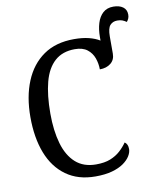

<svg xmlns="http://www.w3.org/2000/svg" viewBox="-93 -930 842 1014"><g transform="rotate(-10 327.5 -423.5)"><path d="M337 10Q244 10 180 -36Q116 -82 84 -164.5Q52 -247 52 -358Q52 -467 86 -549.5Q120 -632 186 -678Q252 -724 350 -724Q395 -724 429 -715.5Q463 -707 487 -692V-711Q487 -752 497 -785Q507 -818 528.5 -837.5Q550 -857 584 -857Q616 -857 635.5 -843Q655 -829 655 -802Q655 -790 651 -781Q647 -772 641 -765Q629 -773 618.5 -777Q608 -781 592 -781Q568 -781 553.5 -765Q539 -749 539 -705V-613Q539 -580 516 -561.5Q493 -543 457 -543Q457 -574 446.5 -603.5Q436 -633 411.5 -652Q387 -671 345 -671Q279 -671 237.5 -634Q196 -597 177.5 -527Q159 -457 159 -358Q159 -266 179 -197Q199 -128 241.5 -90Q284 -52 351 -52Q397 -52 428 -64.5Q459 -77 481 -97Q503 -117 519 -140Q527 -135 531.5 -125.5Q536 -116 536 -102Q536 -84 524 -64.5Q512 -45 488 -28Q464 -11 426.5 -0.5Q389 10 337 10Z"/></g></svg>

Font: Noto Serif SemiCondensed
Style: Regular
Weight: 400
Width: 4
Designer: Monotype Design Team
Foundry: Monotype Imaging Inc.
Version: Version 2.013